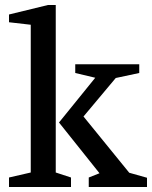

<svg xmlns="http://www.w3.org/2000/svg" viewBox="-20 -748 608 768"><path d="M16 0V-38L103 -58V-649L16 -659V-690L172 -728H203V-58L264 -38V0ZM335 0V-38L378 -55L216 -258L361 -437L281 -456V-491H537V-456L443 -436L314 -282L497 -57L568 -37V0Z"/></svg>

Font: Manuale Medium
Style: Regular
Weight: 500
Designer: Eduardo Tunni / Pablo Cosgaya
Foundry: Eduardo Tunni / Pablo Cosgaya
Version: Version 1.002